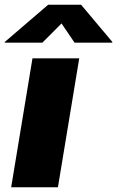

<svg xmlns="http://www.w3.org/2000/svg" viewBox="-43 -786 492 806"><path d="M3.9 0 93.3 -541H289.6L200.2 0ZM134.8 -606.9H-23.4L-22.9 -609.9L159.2 -766.1H297.4L428.7 -609.9L428.2 -606.9H270L215.3 -687.5Z"/></svg>

Font: Inter 17pt Black
Style: Italic
Weight: 900
Italic angle: -9.3988°
Version: Version 4.001;git-66647c0bb